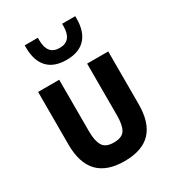

<svg xmlns="http://www.w3.org/2000/svg" viewBox="-184 -865 887 977"><g transform="rotate(-30 260.0 -376.5)"><path d="M53.7 -210V-519.5H177.7V-215.8Q177.7 -161.1 194.3 -132.8Q210.9 -103.5 259.8 -103.5Q308.6 -103.5 325.2 -130.9Q341.8 -158.2 341.8 -215.8V-519.5H465.8V-210Q465.8 -101.6 415 -47.9Q364.3 5.9 259.8 5.9Q53.7 5.9 53.7 -210ZM261.7 -587.9Q188.5 -587.9 150.9 -628.4Q113.3 -668.9 113.3 -745.1V-758.8H190.4V-745.1Q190.4 -658.2 261.7 -658.2Q333 -658.2 333 -745.1V-758.8H410.2V-745.1Q410.2 -668.9 372.6 -628.4Q335 -587.9 261.7 -587.9Z"/></g></svg>

Font: Dinish
Style: Bold
Weight: 700
Designer: Bert Driehuis
Foundry: Playbeing
Version: Version 3.006; git-39231f3c-release